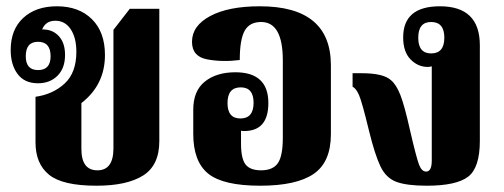

<svg xmlns="http://www.w3.org/2000/svg" viewBox="-20 -580 1603 611"><path d="M487 -131V-552H393L341 -485V-108Q341 -38 290 -38Q239 -38 239 -106V-252Q314 -310 314 -405Q314 -478 272.5 -519Q231 -560 161 -560Q94 -560 54 -523Q14 -486 14 -421Q14 -374 36 -344.5Q58 -315 101 -315Q139 -315 163 -339Q187 -363 187 -405Q187 -442 169 -463Q151 -484 123 -486Q118 -487 114 -486Q125 -514 156 -514Q187 -514 205 -487Q223 -460 223 -415Q223 -349 186 -314.5Q149 -280 93 -272V-127Q93 -59 136 -24Q179 11 287 11Q384 11 435.5 -21.5Q487 -54 487 -131ZM101 -357Q62 -357 62 -401Q62 -447 101 -447Q141 -447 141 -401Q141 -357 101 -357Z M1033 -153V-372Q1033 -560 807 -560Q707 -560 649 -529Q591 -498 591 -447Q591 -400 639.5 -391Q688 -382 743 -389Q743 -454 758.5 -482Q774 -510 811 -510Q880 -510 880 -388V-142Q880 -83 864 -60.5Q848 -38 811 -38Q776 -38 761.5 -56.5Q747 -75 747 -123V-164Q752 -163 757 -163Q834 -163 834 -252Q834 -350 729 -350Q669 -350 632 -320.5Q595 -291 595 -231V-154Q595 -66 642.5 -27.5Q690 11 808 11Q923 11 978 -26.5Q1033 -64 1033 -153ZM745 -203Q704 -203 704 -252Q704 -302 746 -302Q787 -302 787 -253Q787 -203 745 -203Z M1507 -132V-436Q1507 -560 1380 -560Q1263 -560 1263 -461Q1263 -415 1286.5 -391Q1310 -367 1341 -367Q1348 -367 1354 -369V-69Q1354 -34 1336 -34Q1322 -34 1313.5 -56Q1305 -78 1284 -169Q1267 -245 1254 -278Q1241 -311 1224 -325Q1200 -347 1131 -347H1102V-304Q1113 -299 1122.5 -277.5Q1132 -256 1155 -161Q1173 -88 1190.5 -51Q1208 -14 1241 -1.5Q1274 11 1338 11Q1432 11 1469.5 -17.5Q1507 -46 1507 -132ZM1352 -410Q1311 -410 1311 -460Q1311 -510 1352 -510Q1394 -510 1394 -460Q1394 -410 1352 -410Z"/></svg>

Font: Noto Serif Thai Condensed Extra
Style: Regular
Weight: 800
Width: 3
Designer: Monotype Design Team
Foundry: Monotype Imaging Inc.
Version: Version 1.901